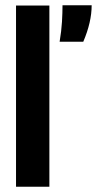

<svg xmlns="http://www.w3.org/2000/svg" viewBox="-20 -711 369 731"><path d="M41 0V-690H168V0ZM207 -552Q214 -594 216 -628.5Q218 -663 218 -691H329Q329 -627 297 -552Z"/></svg>

Font: Bricolage Grotesque 48pt SemiBold
Style: Regular
Weight: 600
Designer: Mathieu Triay
Foundry: Atelier Triay
Version: Version 1.000; ttfautohint (v1.8.4.7-5d5b);gftools[0.9.32]